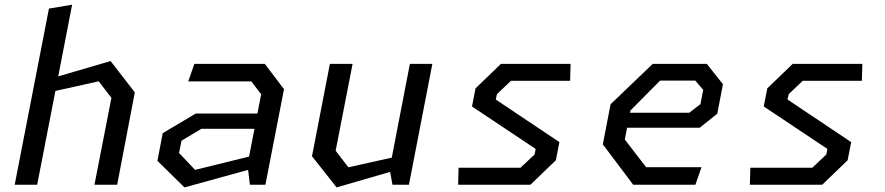

<svg xmlns="http://www.w3.org/2000/svg" viewBox="-20 -785 3760 816"><path d="M381.5 0H478L553 -392.5L450 -525.5L227.5 -460.5L286.5 -765L188 -748.5L42.5 0H138L215.5 -398.5L399.5 -439.5L453.5 -369Z M1042 0H1108L1187 -406L1105.5 -513.5H806L780 -439H1048L1090 -384.5L1074 -302.5H812L671.5 -219L649 -101.5L764 11.5L1034.5 -63ZM741 -135 751.5 -187 835.5 -237.5H1061.5L1038.5 -119.5L809 -63Z M1478.5 -513.5H1382L1306 -121L1410.5 11.5L1638 -54.5L1648 0H1718L1817.5 -513.5H1722L1645 -115L1460.5 -74L1406.5 -144.5Z M1927 0H2234.5L2342.5 -104L2357.5 -181L2087 -362L2092 -385L2151.5 -441.5H2403L2405 -513.5H2109L2001 -409.5L1986 -332.5L2256.5 -152L2252 -128.5L2192 -72H1929Z M2671 0H2935.5L2961.5 -74.5H2726L2635.5 -192L2645 -242H2953.5L3028.5 -302L3052.5 -427L2984 -513.5H2754L2575 -342L2542 -171.5ZM2657.5 -306 2659.5 -315.5 2785.5 -442.5H2935L2968.5 -403.5L2957 -342.5L2909.5 -306Z M3167 0H3474.5L3582.5 -104L3597.5 -181L3327 -362L3332 -385L3391.5 -441.5H3643L3645 -513.5H3349L3241 -409.5L3226 -332.5L3496.5 -152L3492 -128.5L3432 -72H3169Z"/></svg>

Font: Monaspace Krypton
Style: Italic
Weight: 400
Italic angle: -11°
Designer: Riley Cran & the Lettermatic Team
Foundry: Lettermatic
Version: Version 1.101 (Monaspace Krypton)